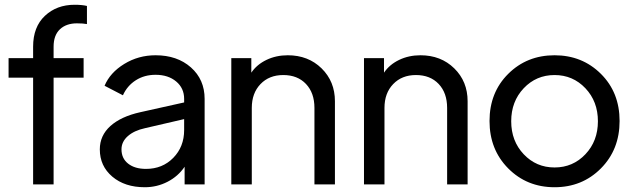

<svg xmlns="http://www.w3.org/2000/svg" viewBox="-20 -774 2657 806"><path d="M119 0V-448H16V-530H119V-578Q119 -661 168.5 -707.5Q218 -754 293 -754Q325 -754 345 -749V-673Q329 -676 303 -676Q258 -676 231.5 -651Q205 -626 205 -578V-530H331V-448H205V0Z M633 -542Q724 -542 781.5 -491Q839 -440 839 -359V0H755V-74Q728 -34 683.5 -11Q639 12 588 12Q504 12 451.5 -32.5Q399 -77 399 -147Q399 -205 443.5 -245Q488 -285 569 -303L753 -344V-359Q753 -404 719.5 -432Q686 -460 633 -460Q586 -460 550 -437Q514 -414 496 -374L419 -414Q442 -469 501.5 -505.5Q561 -542 633 -542ZM593 -65Q662 -65 707.5 -111.5Q753 -158 753 -228V-274L589 -236Q543 -226 516.5 -202.5Q490 -179 490 -147Q490 -109 518 -87Q546 -65 593 -65Z M1188 -542Q1274 -542 1330 -487Q1386 -432 1386 -349V0H1300V-321Q1300 -384 1264.5 -421.5Q1229 -459 1169 -459Q1110 -459 1073.5 -421Q1037 -383 1037 -321V0H951V-530H1035V-469Q1058 -503 1098.5 -522.5Q1139 -542 1188 -542Z M1745 -542Q1831 -542 1887 -487Q1943 -432 1943 -349V0H1857V-321Q1857 -384 1821.5 -421.5Q1786 -459 1726 -459Q1667 -459 1630.5 -421Q1594 -383 1594 -321V0H1508V-530H1592V-469Q1615 -503 1655.5 -522.5Q1696 -542 1745 -542Z M2502.5 -67Q2424 12 2308 12Q2192 12 2113.5 -67Q2035 -146 2035 -266Q2035 -386 2113.5 -464Q2192 -542 2308 -542Q2424 -542 2502.5 -464Q2581 -386 2581 -266Q2581 -146 2502.5 -67ZM2178.5 -126.5Q2231 -71 2308 -71Q2385 -71 2437.5 -126.5Q2490 -182 2490 -265Q2490 -348 2437.5 -403.5Q2385 -459 2308 -459Q2231 -459 2178.5 -403.5Q2126 -348 2126 -265Q2126 -182 2178.5 -126.5Z"/></svg>

Font: Plus Jakarta Display
Style: Regular
Weight: 400
Designer: Gumpita Rahayu
Foundry: Tokotype Studio
Version: Version 1.000;hotconv 1.0.109;makeotfexe 2.5.65596